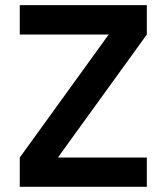

<svg xmlns="http://www.w3.org/2000/svg" viewBox="-20 -720 642 740"><path d="M56.2 0V-112.8L398.9 -586.9H56.2V-700.2H545.9V-586.9L203.1 -112.8H545.9V0Z"/></svg>

Font: Uncut Sans
Style: Bold
Weight: 700
Designer: Kasper Nordkvist
Foundry: UNCUT.wtf
Version: Version 1.304;Glyphs 3.2 (3246)